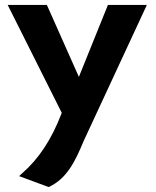

<svg xmlns="http://www.w3.org/2000/svg" viewBox="-20 -512 627 774"><path d="M70 186 57 198 176 242C250 209 284 136 317 57L572 -492H415L298 -202L169 -492H11L229 -57C187 53 135 129 70 186Z"/></svg>

Font: Bluebird
Style: SfBdNrw
Weight: 700
Designer: Jasper
Foundry: Cannot Into Space Fonts
Version: Version 0.98